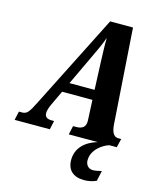

<svg xmlns="http://www.w3.org/2000/svg" viewBox="-173 -809 944 1144"><g transform="rotate(15 299.5 -237.0)"><path d="M351 143C351 206 390 240 456 240C482 240 509 234 531 224L545 160C524 165 507 169 491 169C465 169 446 149 446 120C446 54 509 12 548 0H594L607 -54H589C554 -54 544 -92 542 -141L503 -714H362L68 -132C36 -68 24 -54 -5 -54H-24L-36 0H181L193 -54H179C150 -54 135 -64 135 -88C135 -102 140 -120 152 -146L194 -235H381L386 -127C386 -120 387 -112 387 -105C387 -68 365 -54 329 -54H310L298 0H476C403 22 351 69 351 143ZM307 -474C337 -537 351 -566 368 -614C367 -566 369 -524 371 -465L378 -296H223Z"/></g></svg>

Font: Noto Serif Condensed Extra
Style: Italic
Weight: 800
Width: 3
Italic angle: -12°
Designer: Monotype Design Team
Foundry: Monotype Imaging Inc.
Version: Version 1.901